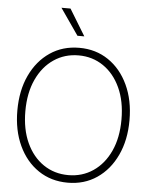

<svg xmlns="http://www.w3.org/2000/svg" viewBox="-62 -1001 830 1061"><g transform="rotate(5 353.0 -470.0)"><path d="M353.5 10.3Q261.2 10.3 190.9 -37.1Q120.6 -84.5 81.3 -168.9Q42 -253.4 42 -363.3Q42 -474.1 81.5 -558.3Q121.1 -642.6 191.2 -690.2Q261.2 -737.8 353.5 -737.8Q445.3 -737.8 515.1 -690.4Q585 -643.1 624.5 -558.6Q664.1 -474.1 664.1 -363.3Q664.1 -252.9 624.5 -168.7Q585 -84.5 515.1 -37.1Q445.3 10.3 353.5 10.3ZM353.5 -31.7Q430.2 -31.7 490.5 -72.5Q550.8 -113.3 585.2 -187.7Q619.6 -262.2 619.6 -363.3Q619.6 -464.4 585.2 -539.1Q550.8 -613.8 490.5 -654.8Q430.2 -695.8 353.5 -695.8Q276.4 -695.8 216.1 -655Q155.8 -614.3 121.1 -539.6Q86.4 -464.8 86.4 -363.3Q86.4 -262.7 120.6 -188.2Q154.8 -113.8 215.1 -72.8Q275.4 -31.7 353.5 -31.7ZM336.9 -803.2 235.4 -949.7H285.6L375 -803.2Z"/></g></svg>

Font: Inter Display Extra Light
Style: Regular
Weight: 200
Designer: Rasmus Andersson
Foundry: rsms
Version: Version 4.000;git-4fc901f